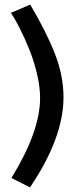

<svg xmlns="http://www.w3.org/2000/svg" viewBox="-20 -770 336 837"><path d="M110.8 46.9 29.8 5.9Q154.8 -197.3 154.8 -342.8Q154.8 -390.1 141.6 -446.5Q128.4 -502.9 108.2 -553.2Q87.9 -603.5 67.4 -644.3Q46.9 -685.1 27.8 -713.9L111.8 -750Q182.1 -630.9 219.5 -535.4Q256.8 -439.9 256.8 -346.2Q256.8 -168.9 110.8 46.9Z"/></svg>

Font: Rawline SemiBold
Style: Regular
Weight: 600
Designer: Matt McInerney, Pablo Impallari, Rodrigo Fuenzalida
Foundry: Matt McInerney, Pablo Impallari, Rodrigo Fuenzalida
Version: Version 4.020;PS 004.020;hotconv 1.0.88;makeotf.lib2.5.64775